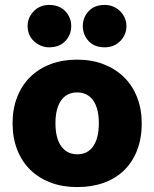

<svg xmlns="http://www.w3.org/2000/svg" viewBox="-20 -743 626 779"><path d="M92 -637Q92 -672 117 -697.5Q142 -723 179 -723Q221 -723 245 -697.5Q269 -672 269 -637Q269 -602 245 -576.5Q221 -551 179 -551Q161 -551 145 -558Q129 -565 117 -576.5Q105 -588 98.5 -603.5Q92 -619 92 -637ZM316 -637Q316 -672 339.5 -697.5Q363 -723 405 -723Q424 -723 440 -716Q456 -709 468 -697Q480 -685 486.5 -669.5Q493 -654 493 -637Q493 -602 468 -576.5Q443 -551 405 -551Q363 -551 339.5 -576.5Q316 -602 316 -637ZM555 -243Q555 -181 536 -132.5Q517 -84 482.5 -51Q448 -18 400 -1Q352 16 293 16Q234 16 186 -2Q138 -20 103.5 -53.5Q69 -87 50 -135Q31 -183 31 -243Q31 -302 50 -350Q69 -398 103.5 -431.5Q138 -465 186 -483Q234 -501 293 -501Q352 -501 400 -482.5Q448 -464 482.5 -430.5Q517 -397 536 -349Q555 -301 555 -243ZM205 -243Q205 -182 228.5 -149.5Q252 -117 294 -117Q336 -117 358.5 -150Q381 -183 381 -243Q381 -303 358 -335.5Q335 -368 293 -368Q251 -368 228 -335.5Q205 -303 205 -243Z"/></svg>

Font: Baloo Da
Style: Regular
Weight: 400
Designer: Noopur Datye and Ek Type
Foundry: Ek Type
Version: Version 1.443;PS 1.000;hotconv 16.6.51;makeotf.lib2.5.65220;